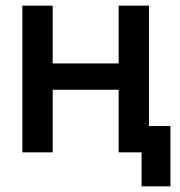

<svg xmlns="http://www.w3.org/2000/svg" viewBox="-20 -538 634 678"><path d="M399 0V-518H506V0ZM59 0V-518H166V0ZM125 -221V-314H439V-221ZM480 120V0H460V-93H582V120Z"/></svg>

Font: TikTok Sans 24pt Medium
Style: Regular
Weight: 500
Version: Version 4.000